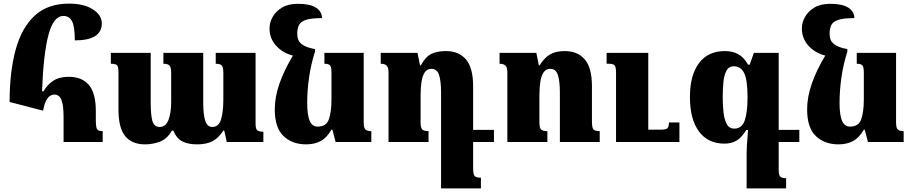

<svg xmlns="http://www.w3.org/2000/svg" viewBox="-20 -784 5035 1060"><path d="M218 -173 33 -221Q33 -388 66.5 -510Q100 -632 172 -698Q244 -764 360 -764Q443 -764 492.5 -732.5Q542 -701 542 -655Q542 -561 393 -561Q393 -636 378 -666Q363 -696 330 -696Q276 -696 248 -593Q220 -490 212 -280H220Q241 -316 274 -338Q307 -360 359 -360Q433 -360 471 -314.5Q509 -269 509 -172V-123Q509 -83 515.5 -71.5Q522 -60 547 -60V0H331V-136Q331 -204 319 -233Q307 -262 280 -262Q256 -262 240.5 -238.5Q225 -215 218 -173Z M1171 -492H1391V-102Q1391 -77 1398 -67Q1405 -57 1434 -57V0H1232L1218 -63H1213Q1186 -21 1152.5 -4Q1119 13 1068 13Q1020 13 987.5 -3Q955 -19 937 -63H929Q903 -17 863 -2Q823 13 781 13Q709 13 671.5 -32Q634 -77 634 -180V-384Q634 -415 626.5 -423.5Q619 -432 592 -432V-492H812V-215Q812 -152 821 -117.5Q830 -83 862 -83Q895 -83 910 -121.5Q925 -160 925 -221V-379Q925 -411 916.5 -421.5Q908 -432 882 -432V-492H1102V-215Q1102 -152 1113 -117.5Q1124 -83 1152 -83Q1188 -83 1200.5 -125.5Q1213 -168 1213 -233V-381Q1213 -410 1205.5 -421Q1198 -432 1171 -432Z M1670 13Q1593 13 1545 -33Q1497 -79 1497 -180Q1497 -249 1523 -323Q1549 -397 1597 -477Q1540 -492 1504 -532Q1468 -572 1468 -627Q1468 -660 1485.5 -691Q1503 -722 1537.5 -742.5Q1572 -763 1625 -763Q1691 -763 1724 -742Q1757 -721 1758 -684Q1697 -684 1668 -674Q1639 -664 1630 -644.5Q1621 -625 1621 -597Q1621 -579 1627.5 -563Q1634 -547 1655 -534Q1676 -521 1719 -513V-499Q1697 -430 1686.5 -357.5Q1676 -285 1676 -215Q1676 -150 1689.5 -117.5Q1703 -85 1734 -85Q1782 -85 1796 -126.5Q1810 -168 1810 -233V-383Q1810 -412 1803 -422Q1796 -432 1771 -432V-492H1988V-109Q1988 -78 1997.5 -69Q2007 -60 2030 -60V0H1833L1815 -68H1810Q1784 -23 1750 -5Q1716 13 1670 13Z M2592 143Q2592 176 2599.5 186.5Q2607 197 2635 197V256H2415V-273Q2415 -336 2404 -370Q2393 -404 2362 -404Q2338 -404 2325 -384.5Q2312 -365 2307 -331.5Q2302 -298 2302 -258V-110Q2302 -80 2310.5 -70Q2319 -60 2346 -60V0H2125V-383Q2125 -412 2114.5 -422Q2104 -432 2082 -432V-492H2285L2299 -423H2303Q2329 -470 2360.5 -486Q2392 -502 2442 -502Q2513 -502 2552.5 -456Q2592 -410 2592 -308V-67H2707V0H2592Z M3291 -60V0H3071V-273Q3071 -336 3060 -370Q3049 -404 3018 -404Q2994 -404 2981 -384.5Q2968 -365 2963 -331.5Q2958 -298 2958 -258V-110Q2958 -80 2966.5 -70Q2975 -60 3002 -60V0H2781V-383Q2781 -412 2770.5 -422Q2760 -432 2738 -432V-492H2941L2955 -423H2959Q2985 -465 3016.5 -483.5Q3048 -502 3098 -502Q3169 -502 3208.5 -456Q3248 -410 3248 -308V-114Q3248 -81 3255.5 -70.5Q3263 -60 3291 -60ZM3731 -108V0H3381V-383Q3381 -415 3373 -423.5Q3365 -432 3341 -432H3329V-492H3559V-68H3625Q3654 -68 3663.5 -75Q3673 -82 3673 -108Z M4142 -492H4279V-67H4393V0H4279V153Q4279 183 4288.5 191.5Q4298 200 4320 200V256H4102V60Q4102 44 4103.5 17.5Q4105 -9 4110 -66H4100Q4074 -24 4046 -7.5Q4018 9 3979 9Q3889 9 3839 -58Q3789 -125 3789 -249Q3789 -369 3839 -435.5Q3889 -502 3981 -502Q4024 -502 4055.5 -485Q4087 -468 4110 -427H4119ZM4034 -74Q4076 -74 4091.5 -119Q4107 -164 4107 -247Q4107 -343 4088.5 -380.5Q4070 -418 4031 -418Q4003 -418 3990 -392.5Q3977 -367 3973.5 -327.5Q3970 -288 3970 -248Q3970 -207 3974 -167Q3978 -127 3991.5 -100.5Q4005 -74 4034 -74Z M4609 13Q4532 13 4484 -33Q4436 -79 4436 -180Q4436 -249 4462 -323Q4488 -397 4536 -477Q4479 -492 4443 -532Q4407 -572 4407 -627Q4407 -660 4424.5 -691Q4442 -722 4476.5 -742.5Q4511 -763 4564 -763Q4630 -763 4663 -742Q4696 -721 4697 -684Q4636 -684 4607 -674Q4578 -664 4569 -644.5Q4560 -625 4560 -597Q4560 -579 4566.5 -563Q4573 -547 4594 -534Q4615 -521 4658 -513V-499Q4636 -430 4625.5 -357.5Q4615 -285 4615 -215Q4615 -150 4628.5 -117.5Q4642 -85 4673 -85Q4721 -85 4735 -126.5Q4749 -168 4749 -233V-383Q4749 -412 4742 -422Q4735 -432 4710 -432V-492H4927V-109Q4927 -78 4936.5 -69Q4946 -60 4969 -60V0H4772L4754 -68H4749Q4723 -23 4689 -5Q4655 13 4609 13Z"/></svg>

Font: Noto Serif Armenian SemiCondensed Black
Style: Regular
Weight: 900
Width: 4
Designer: Monotype Design Team
Foundry: Monotype Imaging Inc.
Version: Version 2.008; ttfautohint (v1.8.4.7-5d5b)